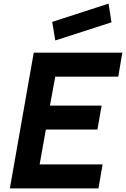

<svg xmlns="http://www.w3.org/2000/svg" viewBox="-20 -1041 696 1061"><path d="M285.5 -817.5 268.5 -920 580 -1021 596 -917.5ZM285.5 -617.5 256 -457.5H541.5L518.5 -325H233.5L199 -132.5H547L524 0H34.5L166.5 -750H656L633.5 -617.5Z"/></svg>

Font: Russisch Sans ExtraBold
Style: Italic
Weight: 800
Width: 4
Italic angle: -10°
Designer: Michael Sharanda (font) & Cristiano Sobral (main changes)
Foundry: Michael Sharanda
Version: Version 2.00;September 8, 2020;FontCreator 13.0.0.2681 64-bi